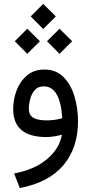

<svg xmlns="http://www.w3.org/2000/svg" viewBox="-20 -706 470 989"><path d="M138.2 -621.6 202.6 -686 267.6 -621.6 202.6 -556.6ZM222.2 -493.7 286.6 -558.1 351.6 -493.7 286.6 -428.7ZM56.2 -493.7 120.6 -558.1 185.5 -493.7 120.6 -428.7ZM298.8 -12.2Q282.2 -6.8 258.5 -3.4Q234.9 0 218.8 0Q47.9 0 47.9 -144.5Q47.9 -192.9 65.2 -239.5Q82.5 -286.1 118.4 -316.9Q154.3 -347.7 209 -347.7Q268.6 -347.7 306.9 -309.3Q345.2 -271 363.5 -210Q381.8 -148.9 381.8 -81.1Q381.8 55.2 306.9 144.5Q231.9 233.9 82 262.7L52.7 187.5Q159.2 167.5 223.1 113Q287.1 58.6 298.8 -12.2ZM300.8 -97.2Q290.5 -261.2 205.1 -261.2Q175.3 -261.2 158.4 -241.2Q141.6 -221.2 135 -194.6Q128.4 -168 128.4 -147Q128.4 -113.3 151.1 -99.6Q173.8 -85.9 221.2 -85.9Q240.2 -85.9 260.7 -88.6Q281.2 -91.3 300.8 -97.2Z"/></svg>

Font: Vazir FD-WOL-UI
Style: Regular-FD-WOL-UI
Weight: 400
Designer: Saber Rastikerdar
Foundry: Saber Rastikerdar
Version: Version 30.1.0